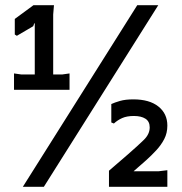

<svg xmlns="http://www.w3.org/2000/svg" viewBox="-20 -720 703 740"><path d="M68 0 509 -700H590L149 0ZM34 -374V-437L62 -433H220L248 -437V-374ZM114 -374V-630H112L108 -619L45 -582L37 -587V-647L109 -700H188L185 -664V-374ZM400 0V-62L473 -125Q512 -159 534.5 -181Q557 -203 557 -229Q557 -252 540.5 -262.5Q524 -273 496 -273Q469 -273 451 -265Q433 -257 419 -244L409 -248V-319Q422 -325 442.5 -331Q463 -337 494 -337Q556 -337 590.5 -309.5Q625 -282 625 -236Q625 -207 613 -184Q601 -161 582.5 -141Q564 -121 544 -103L495 -60H592L625 -64V0Z"/></svg>

Font: AR One Sans Medium
Style: Regular
Weight: 500
Designer: Niteesh Yadav
Foundry: Niteesh Yadav
Version: Version 1.001;gftools[0.9.33]